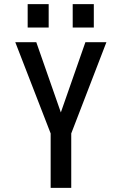

<svg xmlns="http://www.w3.org/2000/svg" viewBox="-20 -903 590 923"><path d="M223.5 0V-261.5L53.5 -700H154.5L272.5 -362.5L390.5 -700H491.5L322.5 -261.5V0ZM113 -883H214V-770.5H113ZM329.5 -883H431V-770.5H329.5Z"/></svg>

Font: Trispace SemiCondensed
Style: Regular
Weight: 400
Width: 4
Designer: Tyler Finck
Foundry: Etcetera Type Company
Version: Version 1.210; ttfautohint (v1.8.3)